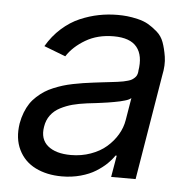

<svg xmlns="http://www.w3.org/2000/svg" viewBox="-45 -598 654 655"><g transform="rotate(5 282.0 -270.5)"><path d="M190.3 12.8Q138.1 12.8 99.4 -6.6Q60.7 -25.9 41.9 -64.5Q23.1 -103 31.2 -154.8Q34.8 -175.1 41.7 -192.8Q48.7 -210.6 57.7 -224.1Q66.8 -237.6 79.5 -249.1Q92.3 -260.7 105.1 -269Q117.9 -277.3 134.8 -284.3Q151.6 -291.2 166.5 -295.8Q181.5 -300.4 200.6 -304.3Q219.8 -308.2 235.1 -310.5Q250.4 -312.9 269.9 -315.3Q283.7 -317.1 301.1 -319.1Q318.5 -321 328.7 -322.3Q338.8 -323.5 351.6 -325.1Q364.3 -326.7 371.4 -328.3Q378.6 -329.9 386.9 -332.2Q395.2 -334.5 399.9 -337.4Q404.5 -340.2 408.9 -344.3Q413.4 -348.4 415.7 -353.3Q418 -358.3 419 -365.1V-367.9Q427.9 -421.2 404.8 -449.9Q381.7 -478.7 325.3 -478.7Q270.2 -478.7 229.2 -454.5Q188.2 -430.4 166.2 -396.3L92.3 -424.7Q113.3 -460.6 142.4 -486.5Q171.5 -512.4 203.8 -526.3Q236.2 -540.1 267.8 -546.3Q299.4 -552.6 332.4 -552.6Q349.4 -552.6 365.1 -551Q380.7 -549.4 401.3 -544.6Q421.9 -539.8 437.1 -531.1Q452.4 -522.4 468.8 -508.2Q485.1 -494 492.5 -473.5Q500 -453.1 504.6 -424.7Q509.2 -396.3 501.4 -359.4L441.8 0H358L370.7 -73.9H366.5Q356.9 -59.3 342.2 -45.1Q327.4 -30.9 305.9 -17.4Q284.4 -3.9 254.3 4.4Q224.1 12.8 190.3 12.8ZM214.5 -62.5Q250.4 -62.5 282.1 -73.9Q313.9 -85.2 335.9 -104.4Q358 -123.6 372.2 -147.5Q386.4 -171.5 390.6 -197.4L403.4 -274.1Q400.6 -271.3 395.2 -268.6Q389.9 -266 381.6 -263.7Q373.2 -261.4 365.2 -259.4Q357.2 -257.5 345.5 -255.5Q333.8 -253.6 325.6 -252.1Q317.5 -250.7 304.5 -249.1Q291.5 -247.5 285.7 -246.6Q279.8 -245.7 267.9 -244.5Q256 -243.3 254.3 -242.9Q226.6 -239.3 205.3 -233.7Q183.9 -228 163.9 -217.7Q143.8 -207.4 131.2 -190.5Q118.6 -173.7 115.1 -150.6Q108 -108 135.3 -85.2Q162.6 -62.5 214.5 -62.5Z"/></g></svg>

Font: Karasuma Gothic
Style: Italic
Weight: 400
Italic angle: -9.39999°
Designer: Rasmus Andersson / Ryoko Nishizuka
Foundry: Genbu
Version: Version 1.00